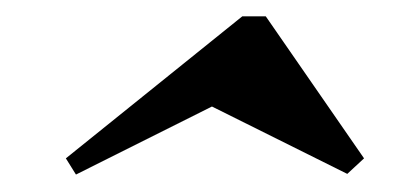

<svg xmlns="http://www.w3.org/2000/svg" viewBox="-20 -447 497 230"><path d="M71 -237.9 58.9 -257.3 270.2 -427.4H298.4L416.1 -257.3L396 -238.7L233.9 -319.4Z"/></svg>

Font: Playfair 5pt SemiExpanded Light ExtraBold
Style: Italic
Weight: 800
Italic angle: -15.6°
Version: Version 2.001;gftools[0.9.30]